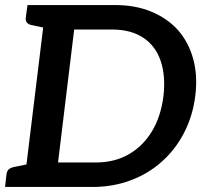

<svg xmlns="http://www.w3.org/2000/svg" viewBox="-23 -741 805 761"><path d="M71 0 159 -721H433Q514 -721 577.5 -694.5Q641 -668 683 -621Q725 -573 743 -506.5Q761 -440 751 -361Q741 -281 706.5 -214.5Q672 -148 619 -101Q566 -53 495.5 -26.5Q425 0 344 0ZM207 -97H356Q431 -97 487.5 -129.5Q544 -162 579.5 -221Q615 -280 625 -361Q634 -441 613.5 -500.5Q593 -560 544 -592Q495 -624 421 -624H271ZM-3 0 3 -52Q5 -64 12 -70Q19 -76 31 -79L96 -92L97 0ZM186 -721 162 -629 100 -642Q89 -645 83.5 -651.5Q78 -658 79 -670L86 -721Z"/></svg>

Font: Aleo SemiBold
Style: Italic
Weight: 600
Italic angle: -7°
Designer: Alessio Laiso
Foundry: Alessio Laiso
Version: Version 2.001;gftools[0.9.29]